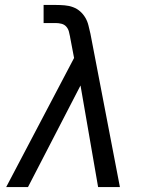

<svg xmlns="http://www.w3.org/2000/svg" viewBox="-20 -755 640 775"><path d="M5 0 279 -521 263 -605V-606Q261 -617 258 -628Q255 -639 247.5 -647.5Q240 -656 228.5 -659Q217 -662 205 -662H156V-735H205Q223 -735 241 -733.5Q259 -732 275 -726Q291 -720 303.5 -709Q316 -698 324.5 -683.5Q333 -669 337 -652.5Q341 -636 345 -619L464 0H376L305 -410L93 0Z"/></svg>

Font: Iosevka SS04 Extended Oblique
Style: Regular
Weight: 400
Width: 7
Italic angle: -9°
Monospace: yes
Designer: Belleve Invis
Foundry: Belleve Invis
Version: Version 19.0.0; ttfautohint (v1.8.4)